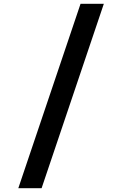

<svg xmlns="http://www.w3.org/2000/svg" viewBox="-20 -843 640 1006"><path d="M76 143 402 -823H524L198 143Z"/></svg>

Font: Iosevka HT Extended
Style: Bold
Weight: 700
Width: 7
Monospace: yes
Designer: Belleve Invis
Foundry: Belleve Invis
Version: Version 32.3.0; ttfautohint (v1.8.4)